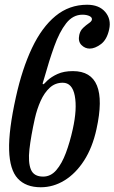

<svg xmlns="http://www.w3.org/2000/svg" viewBox="-20 -780 483 810"><path d="M367.5 -696Q370 -706 358 -712Q346 -718 328 -718Q287.5 -718 259 -681.5Q230.5 -645 208.8 -584.2Q187 -523.5 166.5 -450Q163 -437.5 161 -432Q159 -426.5 161 -425Q163.5 -423.5 167.5 -427.8Q171.5 -432 179 -439.5Q196.5 -456 223 -468Q249.5 -480 287.5 -480Q441 -480 387 -235Q370 -157.5 334.8 -102.8Q299.5 -48 252.2 -19Q205 10 152 10Q89 10 55 -26.8Q21 -63.5 18.5 -146.8Q16 -230 47 -370Q73.5 -490 115 -577.5Q156.5 -665 214.2 -712.5Q272 -760 347.5 -760Q398 -760 424 -729.5Q450 -699 440.5 -656Q431 -612.5 405.8 -593.8Q380.5 -575 358.5 -575Q338.5 -575 323.5 -590.2Q308.5 -605.5 314.5 -633Q318.5 -651 330.8 -662.5Q343 -674 354.5 -681.8Q366 -689.5 367.5 -696ZM287 -235Q306 -320.5 295.5 -375.8Q285 -431 244.5 -431Q213 -431 190 -410Q167 -389 151.5 -354.5Q136 -320 127 -280Q110.5 -205.5 104.2 -150.5Q98 -95.5 110.2 -65.2Q122.5 -35 162 -35Q194 -35 217.5 -62.2Q241 -89.5 258 -135Q275 -180.5 287 -235Z"/></svg>

Font: Besley* Condensed
Style: Italic
Weight: 400
Width: 3
Italic angle: -13°
Designer: Owen Earl
Foundry: indestructible type*
Version: Version 3.000; ttfautohint (v1.8.3)